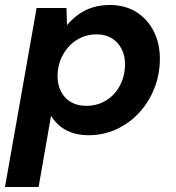

<svg xmlns="http://www.w3.org/2000/svg" viewBox="-37 -531 708 771"><path d="M-17 220 110 -499H230L232 -430Q252 -454 277.5 -472.5Q303 -491 334.5 -501Q366 -511 404 -511Q466 -511 511.5 -482Q557 -453 581.5 -403Q606 -353 605 -290Q604 -228 581.5 -173Q559 -118 520 -76.5Q481 -35 429.5 -11.5Q378 12 318 12Q282 12 252.5 2Q223 -8 202 -26Q181 -44 168 -66L118 220ZM309 -106Q353 -106 388 -127Q423 -148 443.5 -185.5Q464 -223 465 -270Q466 -305 452 -333Q438 -361 412.5 -377Q387 -393 351 -393Q307 -393 272 -371Q237 -349 216 -311.5Q195 -274 194 -226Q194 -191 208 -163.5Q222 -136 248 -121Q274 -106 309 -106Z"/></svg>

Font: DM Sans 20pt
Style: Bold Italic
Weight: 700
Italic angle: -10°
Version: Version 4.004;gftools[0.9.30]